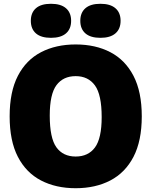

<svg xmlns="http://www.w3.org/2000/svg" viewBox="-20 -985 800 1015"><path d="M380 10Q275.5 10 196.8 -31Q118 -72 74.5 -156Q31 -240 31 -370Q31 -500 74.5 -584Q118 -668 196.8 -709Q275.5 -750 380 -750Q485 -750 563.5 -709Q642 -668 685.8 -583.8Q729.5 -499.5 729.5 -370Q729.5 -240.5 685.8 -156.2Q642 -72 563.2 -31Q484.5 10 380 10ZM380 -157.5Q446.5 -157.5 482 -205.5Q517.5 -253.5 517.5 -366Q517.5 -484.5 481.8 -533.5Q446 -582.5 380 -582.5Q314 -582.5 278.5 -534.8Q243 -487 243 -374Q243 -255 278.2 -206.2Q313.5 -157.5 380 -157.5ZM511 -785Q458.5 -785 431.5 -808.5Q404.5 -832 404.5 -875Q404.5 -918 431.5 -941.5Q458.5 -965 511 -965Q563 -965 590.2 -941.5Q617.5 -918 617.5 -875Q617.5 -832 590.2 -808.5Q563 -785 511 -785ZM249.5 -785Q197 -785 170 -808.5Q143 -832 143 -875Q143 -918 170 -941.5Q197 -965 249.5 -965Q301.5 -965 328.8 -941.5Q356 -918 356 -875Q356 -832 328.8 -808.5Q301.5 -785 249.5 -785Z"/></svg>

Font: Encode Sans SmCnd Black
Style: Regular
Weight: 900
Width: 4
Designer: Multiple Designers
Foundry: Impallari Type
Version: Version 3.002; ttfautohint (v1.8.3) -l 8 -r 50 -G 200 -x 14 